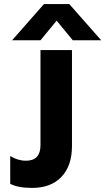

<svg xmlns="http://www.w3.org/2000/svg" viewBox="-20 -918 515 939"><path d="M30 -19V-155Q67 -132 107 -132Q178 -132 178 -208V-673H332V-204Q332 -107 280.5 -53Q229 1 137 1Q68 1 30 -19ZM195 -898H319L475 -721H336L257 -817L178 -721H39Z"/></svg>

Font: Hind Bold
Style: Regular
Weight: 700
Designer: Manushi Parikh, Satya Rajpurohit
Foundry: Indian Type Foundry
Version: Version 1.201;PS 1.0;hotconv 1.0.78;makeotf.lib2.5.61930; tt